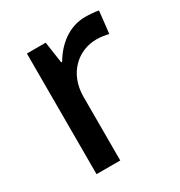

<svg xmlns="http://www.w3.org/2000/svg" viewBox="-136 -646 697 743"><g transform="rotate(-30 212.5 -274.5)"><path d="M349 -549C275 -549 219 -501 185 -443H181L167 -539H83V0H189V-284C189 -390 262 -452 343 -452C360 -452 382 -449 397 -445L408 -544C392 -547 368 -549 349 -549Z"/></g></svg>

Font: Noto Sans Gujarati Medium
Style: Regular
Weight: 500
Designer: Jelle Bosma - Monotype Design Team, Universal Thirst
Foundry: Monotype Imaging Inc.
Version: Version 2.106